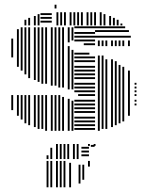

<svg xmlns="http://www.w3.org/2000/svg" viewBox="-20 -556 630 816"><path d="M36 -88H28V-152H36ZM36 -312H28V-392H36ZM60 -64H52V-152H60ZM60 -272H52V-432H60ZM76 -48H68V-152H76ZM76 -256H68V-440H76ZM92 -32H84V-152H92ZM92 -240H84V-440H92ZM108 -24H100V-152H108ZM108 -224H100V-440H108ZM132 -16H124V-152H132ZM132 -216H124V-440H132ZM148 -8H140V-152H148ZM148 -208H140V-440H148ZM164 -8H156V-152H164ZM164 -200H156V-440H164ZM180 0H172V-152H180ZM180 -200H172V-440H180ZM204 0H196V-152H204ZM204 -192H196V-440H204ZM220 0H212V-152H220ZM220 -192H212V-440H220ZM236 0H228V-152H236ZM236 -184H228V-440H236ZM252 0H244V-144H252ZM252 -184H244V-440H252ZM276 0H268V-136H276ZM276 -176H268V-360H276ZM276 -376H268V-440H276ZM292 0H284V-128H292ZM292 -176H284V-344H292ZM292 -384H284V-440H292ZM384 -4H296V-12H384ZM384 -20H296V-28H384ZM384 -36H296V-44H384ZM384 -52H296V-60H384ZM384 -76H296V-84H384ZM384 -92H296V-100H384ZM384 -108H296V-116H384ZM384 -124H296V-132H384ZM384 -148H312V-156H384ZM384 -164H296V-172H384ZM384 -180H296V-188H384ZM384 -196H296V-204H384ZM384 -220H296V-228H384ZM384 -236H296V-244H384ZM384 -252H296V-260H384ZM384 -268H296V-276H384ZM384 -292H296V-300H384ZM384 -308H296V-316H384ZM360 -324H296V-332H360ZM384 -364H336V-372H384ZM384 -380H296V-388H384ZM384 -396H296V-404H384ZM384 -412H296V-420H384ZM384 -436H296V-444H384ZM404 0H396V-320H404ZM404 -360H396V-384H404ZM420 -8H412V-320H420ZM420 -360H412V-384H420ZM436 -8H428V-304H436ZM436 -360H428V-384H436ZM460 -16H452V-304H460ZM460 -360H452V-384H460ZM476 -24H468V-296H476ZM476 -360H468V-384H476ZM492 -32H484V-280H492ZM492 -360H484V-384H492ZM508 -40H500V-272H508ZM508 -360H500V-384H508ZM532 -64H524V-256H532ZM532 -360H524V-384H532ZM536 -396H384V-404H536ZM528 -420H384V-428H528ZM512 -436H384V-444H512ZM560 -108H552V-116H560ZM560 -124H552V-132H560ZM560 -148H552V-156H560ZM560 -164H552V-172H560ZM560 -180H552V-188H560ZM560 -196H552V-204H560ZM92 -448H84V-472H92ZM108 -448H100V-480H108ZM132 -448H124V-488H132ZM148 -448H140V-496H148ZM200 -460H152V-468H200ZM200 -476H152V-484H200ZM200 -492H152V-500H200ZM228 -448H220V-504H228ZM244 -448H236V-504H244ZM260 -448H252V-504H260ZM284 -448H276V-504H284ZM300 -448H292V-504H300ZM316 -448H308V-504H316ZM332 -448H324V-504H332ZM356 -448H348V-504H356ZM372 -448H364V-504H372ZM388 -448H380V-504H388ZM412 -448H404V-504H412ZM428 -448H420V-496H428ZM452 -448H444V-488H452ZM468 -448H460V-480H468ZM484 -448H476V-472H484ZM500 -448H492V-456H500ZM220 -520H212V-536H220ZM186 240H178V128H186ZM202 240H194V128H202ZM226 240H218V128H226ZM242 240H234V128H242ZM258 240H250V128H258ZM282 240H274V136H282ZM322 224H314V144H322ZM338 208H330V144H338ZM362 152H354V128H362ZM186 120H178V104H186ZM202 120H194V72H202ZM226 120H218V64H226ZM242 120H234V64H242ZM258 120H250V64H258ZM274 120H266V64H274ZM298 120H290V64H298ZM314 120H306V64H314ZM358 108H326V100H358ZM358 92H326V84H358ZM358 76H326V68H358ZM382 68H366V60H382ZM226 64H218V56H226ZM242 64H234V56H242ZM258 64H250V56H258ZM274 64H266V56H274ZM298 64H290V56H298ZM314 64H306V56H314ZM362 64H354V56H362ZM386 64H378V56H386Z"/></svg>

Font: Rubik Lines
Style: Regular
Weight: 400
Designer: Hubert and Fischer, NaN
Foundry: Hubert and Fischer, NaN
Version: Version 2.201